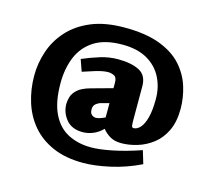

<svg xmlns="http://www.w3.org/2000/svg" viewBox="-93 -667 948 856"><g transform="rotate(15 381.0 -239.5)"><path d="M358 76Q276 76 217 50Q158 24 120.5 -20.5Q83 -65 65 -123Q47 -181 47 -244Q47 -301 65.5 -356.5Q84 -412 124.5 -457Q165 -502 228.5 -528.5Q292 -555 382 -555Q481 -555 546 -530Q611 -505 648 -463Q685 -421 700.5 -370.5Q716 -320 716 -269Q716 -209 696 -167.5Q676 -126 643.5 -101Q611 -76 573 -64.5Q535 -53 499 -53Q468 -53 447 -65.5Q426 -78 412 -96Q394 -77 370 -66.5Q346 -56 320 -56Q270 -56 244 -87.5Q218 -119 218 -159Q218 -173 223 -191Q228 -209 246.5 -226Q265 -243 305 -254L403 -281V-307Q403 -331 389.5 -337.5Q376 -344 362 -344Q339 -344 304.5 -333.5Q270 -323 247 -315L228 -369Q268 -386 308.5 -398.5Q349 -411 390 -411Q451 -411 488 -392Q525 -373 525 -322V-166Q525 -149 526.5 -140.5Q528 -132 535 -132Q551 -132 565.5 -147.5Q580 -163 589 -196.5Q598 -230 598 -283Q598 -337 575.5 -381.5Q553 -426 507.5 -452.5Q462 -479 392 -479Q311 -479 262 -447.5Q213 -416 191 -362.5Q169 -309 169 -242Q169 -155 195 -101.5Q221 -48 267.5 -24Q314 0 374 0Q413 0 472 -12Q531 -24 601 -48L619 12Q551 45 481 60.5Q411 76 358 76ZM360 -133Q368 -133 378 -136Q388 -139 403 -146V-212L362 -201Q346 -194 339.5 -186Q333 -178 333 -164Q333 -147 342 -140Q351 -133 360 -133Z"/></g></svg>

Font: Manuale ExtraBold
Style: Regular
Weight: 800
Version: Version 1.002